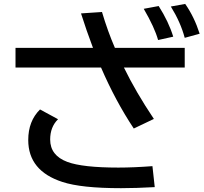

<svg xmlns="http://www.w3.org/2000/svg" viewBox="-20 -896 1040 979"><path d="M59.1 -651.9H454.1Q419.9 -742.7 393.1 -827.6L500 -835Q529.3 -736.3 565.9 -651.9H921.9V-551.8H611.8Q672.4 -427.2 764.6 -289.6L662.1 -240.7Q568.8 -381.3 495.1 -551.8H59.1ZM786.1 -691.9Q768.6 -755.4 712.9 -851.1L789.1 -865.2Q839.8 -785.6 863.3 -709ZM921.9 -703.1Q900.9 -782.2 851.1 -862.8L924.3 -876Q970.7 -809.6 998 -724.1ZM769 58.1Q671.9 63.5 597.2 63.5Q394 63.5 297.9 31.7Q124 -24.9 124 -182.1Q124 -278.8 184.1 -337.9L275.9 -288.1Q235.8 -248.5 235.8 -184.6Q235.8 -103 323.7 -70.3Q401.4 -41.5 583.5 -41.5Q660.6 -41.5 757.3 -48.8Z"/></svg>

Font: BIZ UDPGothic
Style: Bold
Weight: 700
Designer: TypeBank Co., Ltd.
Foundry: Morisawa Inc.
Version: Version 1.051